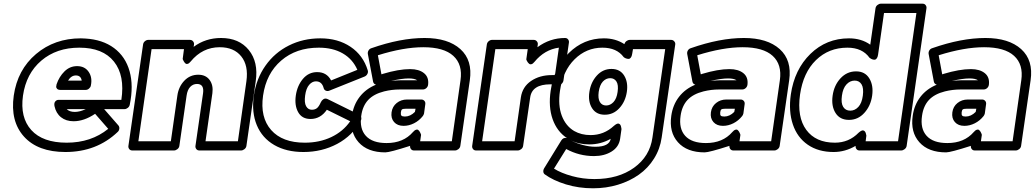

<svg xmlns="http://www.w3.org/2000/svg" viewBox="-20 -787 5584 1036"><path d="M54.2 -271Q74.2 -410.6 174.3 -495.4Q274.4 -580.1 416 -580.1Q419.9 -580.1 428 -579.6Q436 -579.1 439.9 -579.1Q533.7 -573.7 595.5 -527.6Q657.2 -481.4 679.2 -402.6Q701.2 -323.7 680.2 -222.2Q678.2 -211.9 669.7 -205.1Q661.1 -198.2 651.9 -198.2H542L619.1 -109.9Q625 -102.5 623.8 -92.3Q622.6 -82 615.2 -75.2Q501.5 33.2 333 33.2Q184.6 33.2 109.6 -49.8Q34.7 -132.8 54.2 -271ZM104 -271Q87.4 -153.3 148.9 -85.2Q210.4 -17.1 339.8 -17.1Q471.7 -17.1 564 -91.8L493.2 -172.9Q433.6 -132.8 377 -132.8Q336.4 -132.8 309.3 -154.3Q282.2 -175.8 273.9 -214.8Q271 -231.4 278.3 -239.7Q285.6 -248 294.4 -248H303.2H634.8Q654.8 -379.4 595 -454.6Q535.2 -529.8 408.2 -529.8Q285.2 -529.8 203.1 -460Q121.1 -390.1 104 -271ZM285.2 -332Q299.3 -373.5 328.1 -401.9Q356.9 -430.2 396 -430.2Q437.5 -430.2 458.5 -399.2Q479.5 -368.2 470.2 -325.2Q468.8 -316.4 460.4 -309.1Q452.1 -301.8 441.9 -301.8H306.2Q293.5 -301.8 287.8 -308.1Q282.2 -314.5 283.4 -321Q284.7 -327.6 285.2 -332ZM339.8 -198.2Q355 -183.1 383.8 -183.1Q410.2 -183.1 442.9 -198.2ZM347.2 -352.1H420.9Q416.5 -379.9 389.2 -379.9Q364.3 -379.9 347.2 -352.1Z M672.9 0 752 -546.9Q753.4 -557.6 762 -564.7Q770.5 -571.8 779.8 -571.8H1004.9Q1015.6 -571.8 1022 -563.7Q1028.3 -555.7 1026.9 -546.9L1024.9 -534.2Q1088.9 -582 1172.9 -582Q1270 -582 1322.5 -517.1Q1375 -452.1 1359.9 -349.1L1309.6 0Q1308.1 10.7 1299.1 17.8Q1290 24.9 1280.8 24.9H1055.7Q1044.9 24.9 1039.1 17.1Q1033.2 9.3 1034.7 0L1075.7 -284.2Q1082.5 -334 1043 -334Q1021.5 -334 1006.3 -318.1Q991.2 -302.2 986.8 -271L947.8 0Q946.3 10.7 937.3 17.8Q928.2 24.9 918.9 24.9H693.8Q683.1 24.9 677.2 17.1Q671.4 9.3 672.9 0ZM726.6 -24.9H901.9L937 -271Q943.8 -319.3 974.6 -351.6Q1005.4 -383.8 1049.8 -383.8Q1090.3 -383.8 1111.1 -355.5Q1131.8 -327.1 1126 -284.2L1088.9 -24.9H1263.7L1309.6 -349.1Q1321.3 -433.6 1281.7 -482.9Q1242.2 -532.2 1165.5 -532.2Q1072.3 -532.2 1008.8 -455.1Q1000.5 -444.8 993.2 -442.6Q985.8 -440.4 981.2 -444.3Q976.6 -448.2 972.9 -453.9Q969.2 -459.5 967.3 -464.4L965.8 -469.2L972.7 -522H797.9Z M1349.6 -271Q1362.8 -362.3 1412.4 -432.6Q1461.9 -502.9 1538.8 -541.5Q1615.7 -580.1 1708.5 -580.1Q1803.7 -580.1 1871.6 -534.4Q1939.5 -488.8 1964.4 -407.2Q1967.3 -397.9 1962.4 -388.2Q1957.5 -378.4 1947.3 -374L1757.3 -297.9Q1747.6 -293.9 1738.5 -297.6Q1729.5 -301.3 1726.6 -311Q1717.3 -348.1 1684.6 -348.1Q1664.6 -348.1 1648.2 -329.3Q1631.8 -310.5 1626.5 -272Q1621.1 -232.9 1631.8 -213.9Q1642.6 -194.8 1662.6 -194.8Q1678.7 -194.8 1689.7 -203.1Q1700.7 -211.4 1711.4 -235.8Q1715.8 -245.6 1725.6 -252Q1735.4 -258.3 1748.5 -252L1918.5 -168Q1927.2 -163.6 1929.2 -153.6Q1931.2 -143.6 1926.3 -134.8Q1881.8 -54.7 1799.6 -10.7Q1717.3 33.2 1617.2 33.2Q1524.9 33.2 1459.7 -4.6Q1394.5 -42.5 1365.7 -111.6Q1336.9 -180.7 1349.6 -271ZM1399.4 -271Q1382.8 -153.8 1443.1 -85.4Q1503.4 -17.1 1624.5 -17.1Q1704.1 -17.1 1767.8 -47.4Q1831.5 -77.6 1869.6 -132.8L1743.7 -194.8Q1709.5 -145 1655.3 -145Q1609.4 -145 1588.9 -181.6Q1568.4 -218.3 1576.2 -272Q1584 -325.2 1614.7 -361.6Q1645.5 -397.9 1691.4 -397.9Q1743.2 -397.9 1766.6 -353L1908.2 -410.2Q1883.3 -467.8 1829.6 -498.8Q1775.9 -529.8 1700.2 -529.8Q1578.1 -529.8 1497.3 -460.2Q1416.5 -390.6 1399.4 -271Z M1878.9 -162.1Q1887.2 -221.2 1920.7 -264.4Q1954.1 -307.6 2008.8 -330.1Q1996.1 -333.5 1993.2 -346.2L1964.8 -496.1Q1963.4 -506.3 1968.8 -515.1Q1974.1 -523.9 1983.9 -526.9Q2141.1 -582 2271 -582Q2397.5 -582 2464.1 -522Q2530.8 -461.9 2515.1 -354L2463.9 0Q2462.4 10.7 2453.4 17.8Q2444.3 24.9 2435.1 24.9H2213.9Q2203.1 24.9 2197.3 17.1Q2191.4 9.3 2192.9 0Q2083 35.2 2059.1 35.2Q1963.9 35.2 1915 -19.3Q1866.2 -73.7 1878.9 -162.1ZM1929.2 -162.1Q1918.9 -92.8 1954.1 -54Q1989.3 -15.1 2065.9 -15.1Q2156.7 -15.1 2208 -74.2Q2216.8 -84.5 2224.9 -86.9Q2232.9 -89.4 2237.5 -85Q2242.2 -80.6 2245.6 -75Q2249 -69.3 2250.5 -64.5L2252 -59.1L2247.1 -24.9H2418L2464.8 -354Q2477.1 -439 2426 -485.6Q2375 -532.2 2264.2 -532.2Q2157.7 -532.2 2019 -488.8L2038.1 -386.2Q2041 -386.2 2044.9 -388.2Q2131.3 -414.1 2192.9 -414.1Q2240.7 -414.1 2267.8 -392.3Q2294.9 -370.6 2290 -330.1Q2288.6 -318.8 2280.3 -311.5Q2272 -304.2 2261.7 -304.2H2136.7Q2094.7 -304.2 2052.7 -293.9Q1996.6 -279.8 1966.6 -247.6Q1936.5 -215.3 1929.2 -162.1ZM2089.8 -350.1Q2124 -354 2144 -354H2231Q2216.3 -363.8 2185.1 -363.8Q2148.9 -363.8 2089.8 -350.1ZM2092.8 -181.2Q2097.2 -212.4 2120.6 -231.2Q2144 -250 2175.8 -250H2253.9Q2263.2 -250 2269.8 -242.9Q2276.4 -235.8 2274.9 -225.1L2268.1 -174.8Q2266.1 -167 2261.7 -161.1Q2241.7 -135.7 2214.1 -121.8Q2186.5 -107.9 2157.7 -107.9Q2124.5 -107.9 2106.4 -128.4Q2088.4 -148.9 2092.8 -181.2ZM2143.1 -181.2Q2141.6 -168 2146 -163.1Q2150.4 -158.2 2165 -158.2Q2193.8 -158.2 2218.8 -183.1L2222.2 -200.2H2168.9Q2153.8 -200.2 2149.2 -196.5Q2144.5 -192.9 2143.1 -181.2Z M2527.8 0 2606.9 -546.9Q2608.4 -557.6 2616.9 -564.7Q2625.5 -571.8 2634.8 -571.8H2859.9Q2870.6 -571.8 2877 -563.7Q2883.3 -555.7 2881.8 -546.9L2879.9 -532.2Q2947.3 -582 3028.8 -582Q3039.6 -582 3045.4 -574.2Q3051.3 -566.4 3049.8 -557.1L3020.5 -354Q3019.5 -344.2 3011.5 -335.7Q3003.4 -327.1 2988.8 -329.1Q2967.3 -332 2949.7 -332Q2850.6 -332 2840.8 -261.2L2802.7 0Q2801.3 10.7 2792.2 17.8Q2783.2 24.9 2773.9 24.9H2548.8Q2538.1 24.9 2532.2 17.1Q2526.4 9.3 2527.8 0ZM2581.5 -24.9H2756.8L2790.5 -261.2Q2798.8 -318.4 2845.5 -350.1Q2892.1 -381.8 2957.5 -381.8H2974.6L2995.6 -529.8Q2918.5 -519.5 2863.8 -453.1Q2855.5 -442.9 2848.1 -440.7Q2840.8 -438.5 2835.9 -442.4Q2831.1 -446.3 2827.1 -451.7Q2823.2 -457 2821.3 -461.9L2819.8 -466.8L2827.6 -522H2652.8Z M2915.5 122.1 3008.3 -28.8Q3019.5 -46.9 3039.1 -42Q2985.4 -77.6 2961.9 -144Q2938.5 -210.4 2951.2 -296.9Q2969.2 -421.9 3049.3 -501Q3129.4 -580.1 3238.3 -580.1Q3301.8 -580.1 3349.1 -548.8Q3352.5 -560.1 3361.1 -565.9Q3369.6 -571.8 3377.4 -571.8H3601.1Q3611.8 -571.8 3618.4 -563.7Q3625 -555.7 3623.5 -546.9L3550.3 -44.9Q3541.5 17.1 3509 68.8Q3476.6 120.6 3427.2 155.5Q3377.9 190.4 3314.5 209.7Q3251 229 3180.2 229Q3102.1 229 3033.2 207.8Q2964.4 186.5 2919.4 153.8Q2912.6 148.4 2911.6 139.4Q2910.6 130.4 2915.5 122.1ZM2969.2 123Q3007.8 147 3066.2 163.1Q3124.5 179.2 3187.5 179.2Q3316.4 179.2 3401.4 117.9Q3486.3 56.6 3500.5 -44.9L3569.3 -522H3395.5L3391.1 -496.1Q3389.2 -482.9 3383.8 -476.1Q3378.4 -469.2 3372.1 -469.2Q3365.7 -469.2 3359.6 -471.2Q3353.5 -473.1 3349.1 -476.1L3345.2 -479Q3307.6 -529.8 3230.5 -529.8Q3144 -529.8 3080.6 -467.3Q3017.1 -404.8 3001.5 -296.9Q2990.2 -218.8 3011.2 -163.1Q3032.2 -107.4 3078.1 -80.1Q3116.7 -58.1 3166.5 -58.1Q3238.8 -58.1 3292.5 -107.9Q3310.5 -123.5 3319.6 -119.6Q3328.6 -115.7 3331.1 -103.5L3333.5 -90.8L3326.2 -39.1Q3319.8 5.9 3280.3 30.5Q3240.7 55.2 3185.1 55.2Q3105.5 55.2 3035.2 17.1ZM3058.1 -30.8Q3086.9 -14.6 3123.8 -4.9Q3160.6 4.9 3192.4 4.9Q3267.6 4.9 3275.4 -38.1Q3222.2 -7.8 3159.2 -7.8Q3101.6 -7.8 3058.1 -30.8ZM3174.6 -203.4Q3152.3 -238.8 3160.2 -291Q3168 -343.3 3200.4 -379.2Q3232.9 -415 3279.3 -415Q3325.7 -415 3347.9 -379.2Q3370.1 -343.3 3362.3 -291Q3354.5 -238.8 3322 -203.4Q3289.6 -168 3243.2 -168Q3196.8 -168 3174.6 -203.4ZM3210.4 -291Q3205.6 -254.9 3217 -236.3Q3228.5 -217.8 3250.5 -217.8Q3272.9 -217.8 3290.3 -236.3Q3307.6 -254.9 3312.5 -291Q3317.9 -328.6 3306.4 -346.9Q3294.9 -365.2 3272.5 -365.2Q3250 -365.2 3232.9 -346.9Q3215.8 -328.6 3210.4 -291Z M3602.1 -162.1Q3610.4 -221.2 3643.8 -264.4Q3677.2 -307.6 3731.9 -330.1Q3719.2 -333.5 3716.3 -346.2L3688 -496.1Q3686.5 -506.3 3691.9 -515.1Q3697.3 -523.9 3707 -526.9Q3864.3 -582 3994.1 -582Q4120.6 -582 4187.3 -522Q4253.9 -461.9 4238.3 -354L4187 0Q4185.5 10.7 4176.5 17.8Q4167.5 24.9 4158.2 24.9H3937Q3926.3 24.9 3920.4 17.1Q3914.6 9.3 3916 0Q3806.2 35.2 3782.2 35.2Q3687 35.2 3638.2 -19.3Q3589.4 -73.7 3602.1 -162.1ZM3652.3 -162.1Q3642.1 -92.8 3677.2 -54Q3712.4 -15.1 3789.1 -15.1Q3879.9 -15.1 3931.2 -74.2Q3939.9 -84.5 3948 -86.9Q3956.1 -89.4 3960.7 -85Q3965.3 -80.6 3968.8 -75Q3972.2 -69.3 3973.6 -64.5L3975.1 -59.1L3970.2 -24.9H4141.1L4188 -354Q4200.2 -439 4149.2 -485.6Q4098.1 -532.2 3987.3 -532.2Q3880.9 -532.2 3742.2 -488.8L3761.2 -386.2Q3764.2 -386.2 3768.1 -388.2Q3854.5 -414.1 3916 -414.1Q3963.9 -414.1 3991 -392.3Q4018.1 -370.6 4013.2 -330.1Q4011.7 -318.8 4003.4 -311.5Q3995.1 -304.2 3984.9 -304.2H3859.9Q3817.9 -304.2 3775.9 -293.9Q3719.7 -279.8 3689.7 -247.6Q3659.7 -215.3 3652.3 -162.1ZM3813 -350.1Q3847.2 -354 3867.2 -354H3954.1Q3939.5 -363.8 3908.2 -363.8Q3872.1 -363.8 3813 -350.1ZM3815.9 -181.2Q3820.3 -212.4 3843.8 -231.2Q3867.2 -250 3898.9 -250H3977.1Q3986.3 -250 3992.9 -242.9Q3999.5 -235.8 3998 -225.1L3991.2 -174.8Q3989.3 -167 3984.9 -161.1Q3964.8 -135.7 3937.3 -121.8Q3909.7 -107.9 3880.9 -107.9Q3847.7 -107.9 3829.6 -128.4Q3811.5 -148.9 3815.9 -181.2ZM3866.2 -181.2Q3864.7 -168 3869.1 -163.1Q3873.5 -158.2 3888.2 -158.2Q3917 -158.2 3941.9 -183.1L3945.3 -200.2H3892.1Q3877 -200.2 3872.3 -196.5Q3867.7 -192.9 3866.2 -181.2Z M4247.1 -276.9Q4266.6 -412.1 4352.8 -496.1Q4439 -580.1 4561 -580.1Q4627.9 -580.1 4675.8 -545.9L4704.1 -742.2Q4705.6 -752.9 4714.6 -760Q4723.6 -767.1 4732.9 -767.1H4958Q4968.8 -767.1 4974.6 -759.3Q4980.5 -751.5 4979 -742.2L4872.1 0Q4870.6 10.7 4861.3 17.8Q4852.1 24.9 4842.8 24.9H4617.7Q4607.4 24.9 4601.6 17.6Q4595.7 10.3 4596.7 0Q4540.5 33.2 4478 33.2Q4395.5 33.2 4338.6 -6.1Q4281.7 -45.4 4258.1 -115.7Q4234.4 -186 4247.1 -276.9ZM4296.9 -276.9Q4279.8 -155.3 4330.6 -86.2Q4381.3 -17.1 4484.9 -17.1Q4560.5 -17.1 4612.8 -70.8Q4630.4 -86.4 4639.6 -82.8Q4648.9 -79.1 4651.9 -67.4L4654.8 -55.2L4650.9 -24.9H4825.7L4924.8 -716.8H4750L4717.8 -491.2Q4715.8 -478 4710.4 -471.4Q4705.1 -464.8 4698.7 -464.8Q4692.4 -464.8 4686.3 -467Q4680.2 -469.2 4676.3 -472.2L4671.9 -475.1Q4632.8 -529.8 4552.7 -529.8Q4451.7 -529.8 4382.8 -462.6Q4314 -395.5 4296.9 -276.9ZM4472.7 -271Q4480.5 -326.7 4515.1 -364.3Q4549.8 -401.9 4599.1 -401.9Q4647.5 -401.9 4670.7 -364Q4693.8 -326.2 4686 -271Q4678.2 -215.8 4644 -178Q4609.9 -140.1 4561 -140.1Q4511.7 -140.1 4488.3 -177.5Q4464.8 -214.8 4472.7 -271ZM4522.9 -271Q4517.1 -230.5 4529.8 -210.2Q4542.5 -189.9 4567.9 -189.9Q4592.8 -189.9 4611.6 -210.2Q4630.4 -230.5 4635.7 -271Q4641.1 -312 4628.7 -332Q4616.2 -352.1 4591.8 -352.1Q4566.4 -352.1 4547.4 -331.5Q4528.3 -311 4522.9 -271Z M4904.8 -162.1Q4913.1 -221.2 4946.5 -264.4Q4980 -307.6 5034.7 -330.1Q5022 -333.5 5019 -346.2L4990.7 -496.1Q4989.3 -506.3 4994.6 -515.1Q5000 -523.9 5009.8 -526.9Q5167 -582 5296.9 -582Q5423.3 -582 5490 -522Q5556.6 -461.9 5541 -354L5489.7 0Q5488.3 10.7 5479.2 17.8Q5470.2 24.9 5460.9 24.9H5239.7Q5229 24.9 5223.1 17.1Q5217.3 9.3 5218.8 0Q5108.9 35.2 5085 35.2Q4989.7 35.2 4940.9 -19.3Q4892.1 -73.7 4904.8 -162.1ZM4955.1 -162.1Q4944.8 -92.8 4980 -54Q5015.1 -15.1 5091.8 -15.1Q5182.6 -15.1 5233.9 -74.2Q5242.7 -84.5 5250.7 -86.9Q5258.8 -89.4 5263.4 -85Q5268.1 -80.6 5271.5 -75Q5274.9 -69.3 5276.4 -64.5L5277.8 -59.1L5272.9 -24.9H5443.8L5490.7 -354Q5502.9 -439 5451.9 -485.6Q5400.9 -532.2 5290 -532.2Q5183.6 -532.2 5044.9 -488.8L5064 -386.2Q5066.9 -386.2 5070.8 -388.2Q5157.2 -414.1 5218.8 -414.1Q5266.6 -414.1 5293.7 -392.3Q5320.8 -370.6 5315.9 -330.1Q5314.5 -318.8 5306.2 -311.5Q5297.9 -304.2 5287.6 -304.2H5162.6Q5120.6 -304.2 5078.6 -293.9Q5022.5 -279.8 4992.4 -247.6Q4962.4 -215.3 4955.1 -162.1ZM5115.7 -350.1Q5149.9 -354 5169.9 -354H5256.8Q5242.2 -363.8 5210.9 -363.8Q5174.8 -363.8 5115.7 -350.1ZM5118.7 -181.2Q5123 -212.4 5146.5 -231.2Q5169.9 -250 5201.7 -250H5279.8Q5289.1 -250 5295.7 -242.9Q5302.2 -235.8 5300.8 -225.1L5293.9 -174.8Q5292 -167 5287.6 -161.1Q5267.6 -135.7 5240 -121.8Q5212.4 -107.9 5183.6 -107.9Q5150.4 -107.9 5132.3 -128.4Q5114.3 -148.9 5118.7 -181.2ZM5168.9 -181.2Q5167.5 -168 5171.9 -163.1Q5176.3 -158.2 5190.9 -158.2Q5219.7 -158.2 5244.6 -183.1L5248 -200.2H5194.8Q5179.7 -200.2 5175 -196.5Q5170.4 -192.9 5168.9 -181.2Z"/></svg>

Font: Trueno Black Outline
Style: Italic
Weight: 900
Width: 6
Designer: Julieta Ulanovsky
Foundry: Julieta Ulanovsky
Version: Version 3.001b | FøM Fix